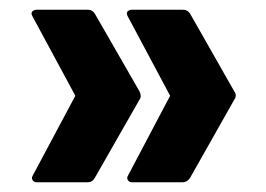

<svg xmlns="http://www.w3.org/2000/svg" viewBox="-20 -461 548 395"><path d="M251 -86Q246 -86 243 -90.5Q240 -95 244 -101L330 -264L243 -427Q239 -434 242.5 -437.5Q246 -441 251 -441H356Q366 -441 371 -433L462 -273Q468 -265 462 -256L371 -95Q365 -86 356 -86ZM56 -86Q50 -86 47 -90.5Q44 -95 48 -101L135 -264L47 -427Q43 -434 46.5 -437.5Q50 -441 56 -441H161Q170 -441 175 -433L267 -273Q272 -263 267 -256L175 -95Q170 -86 161 -86Z"/></svg>

Font: Sofia Sans Semi Condensed ExtraBold
Style: Regular
Weight: 800
Designer: Botio Nikoltchev, Ani Petrova
Foundry: lettersoup
Version: Version 4.100